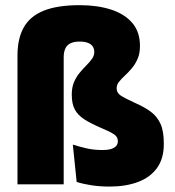

<svg xmlns="http://www.w3.org/2000/svg" viewBox="-20 -696 660 725"><path d="M46 -486.5Q46 -550 69.5 -592.2Q93 -634.5 144.8 -655.5Q196.5 -676.5 281 -676.5Q347 -676.5 398.2 -660.2Q449.5 -644 479 -610Q508.5 -576 508.5 -522.5Q508.5 -494 499.5 -473.5Q490.5 -453 477.5 -437.8Q464.5 -422.5 451.5 -410.5Q438.5 -398.5 429.5 -387.2Q420.5 -376 420.5 -363.5V-362.5Q420.5 -346 434.8 -336Q449 -326 495 -305Q526.5 -291 549.8 -273.8Q573 -256.5 585.8 -229Q598.5 -201.5 598.5 -155.5V-151Q598.5 -97 572.8 -61.5Q547 -26 501 -8.8Q455 8.5 393.5 8.5Q358.5 8.5 326.5 3.8Q294.5 -1 269.5 -9L255 -150Q280 -142 307 -135.8Q334 -129.5 367 -129.5Q396.5 -129.5 410.8 -138.2Q425 -147 425 -162V-163Q425 -173.5 419.2 -180.8Q413.5 -188 400.5 -195Q387.5 -202 365 -211.5Q324 -229 299 -245Q274 -261 262.5 -282.5Q251 -304 251 -338V-339.5Q251 -366 259.5 -386Q268 -406 280.8 -421.2Q293.5 -436.5 306.2 -449.2Q319 -462 327.5 -474Q336 -486 336 -499.5Q336 -512.5 329.8 -521.2Q323.5 -530 311.2 -534.5Q299 -539 280.5 -539Q258 -539 244.8 -531.8Q231.5 -524.5 226 -511.2Q220.5 -498 220.5 -479.5V0H46Z"/></svg>

Font: Anek Odia ExtraBold
Style: Regular
Weight: 800
Designer: Yesha Goshar & Mahesh Sahu (Odia), Yesha Goshar (Latin)
Foundry: Ek Type
Version: Version 1.003